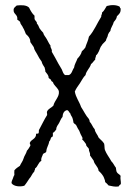

<svg xmlns="http://www.w3.org/2000/svg" viewBox="-20 -706 518 734"><path d="M236 -285C243 -284 244 -276 249 -272C250 -265 255 -261 257 -255C259 -250 260 -243 261 -237C264 -232 270 -231 272 -226C275 -219 279 -212 283 -206C286 -197 290 -189 294 -182C296 -178 296 -177 294 -173C300 -168 304 -162 309 -155C309 -145 317 -144 320 -136C319 -126 326 -123 324 -112C329 -106 333 -98 338 -92C341 -76 355 -70 357 -53C365 -46 371 -39 376 -30C378 -23 382 -18 382 -10C387 -6 391 -2 395 3C407 5 417 9 433 7C435 4 438 0 442 -2C443 -14 439 -21 441 -34C437 -40 429 -42 426 -49C424 -54 424 -60 423 -65C417 -72 413 -83 406 -89C398 -104 387 -117 381 -133C379 -139 380 -150 378 -157C373 -166 364 -172 357 -180C353 -192 344 -198 342 -212C334 -220 331 -233 323 -240C323 -245 321 -248 320 -251C308 -264 300 -282 290 -297C283 -318 270 -333 266 -356C271 -368 278 -377 285 -387C292 -397 298 -411 307 -419C310 -436 323 -444 328 -461C334 -465 338 -473 344 -478C343 -485 347 -487 347 -494C352 -498 355 -504 358 -510C361 -516 364 -527 367 -530C369 -531 368 -532 369 -533C373 -540 380 -544 385 -551C386 -559 392 -564 393 -574C395 -579 398 -584 402 -588C404 -602 412 -609 415 -622C420 -628 426 -634 427 -644C434 -651 443 -657 441 -674C439 -675 438 -677 438 -680C426 -688 405 -688 388 -683C382 -674 378 -664 370 -658C371 -651 366 -649 367 -642C351 -617 340 -588 320 -566C317 -550 310 -538 306 -524C302 -519 298 -514 293 -510C290 -498 283 -489 276 -482C272 -470 265 -461 263 -447C256 -438 255 -423 243 -419H229C221 -424 220 -433 216 -441L203 -463C195 -478 187 -493 178 -508C180 -520 172 -521 173 -532C167 -539 164 -548 159 -556C155 -564 147 -571 145 -581C140 -586 135 -592 131 -598C128 -605 126 -611 121 -616C122 -625 113 -626 112 -635V-646C103 -654 97 -665 91 -677C81 -687 62 -687 44 -685C39 -680 32 -677 32 -668C31 -651 49 -651 46 -631C50 -628 54 -626 57 -622C58 -612 65 -609 68 -600C73 -593 75 -584 79 -576C84 -571 90 -566 93 -559C95 -555 96 -551 96 -545C101 -539 104 -532 109 -526C111 -514 118 -507 123 -497C127 -488 133 -479 139 -471C141 -461 147 -454 151 -447C151 -442 154 -439 153 -433C158 -425 166 -420 166 -408C169 -405 173 -403 175 -401C176 -400 175 -398 176 -397C178 -394 181 -394 182 -392C184 -390 184 -386 186 -384C192 -375 203 -367 205 -357C208 -336 189 -323 184 -302C177 -294 165 -291 160 -280C158 -275 161 -273 160 -266C149 -249 140 -229 130 -211C127 -208 130 -200 127 -196C124 -196 123 -194 118 -195C119 -174 99 -174 94 -160C93 -155 97 -155 96 -149C92 -142 88 -135 83 -130C80 -118 73 -111 70 -100C67 -89 60 -82 56 -72C48 -67 41 -62 35 -55C34 -47 35 -46 35 -37C32 -33 31 -28 29 -23C27 -18 24 -13 24 -6C32 7 57 9 73 4C80 -4 86 -14 92 -23C100 -31 103 -43 111 -50C111 -55 115 -57 114 -62C125 -69 126 -85 138 -91C136 -103 142 -108 144 -116C147 -122 155 -120 157 -127C158 -143 166 -150 168 -165C173 -169 173 -176 176 -181C177 -182 180 -182 181 -184C183 -188 182 -192 182 -198C188 -201 191 -206 195 -211C195 -223 202 -228 206 -236C210 -243 213 -253 219 -259C220 -272 224 -282 236 -285Z"/></svg>

Font: FuturaRener
Style: Light
Weight: 300
Designer: BSozoo
Foundry: BSozoo
Version: Version 1.0